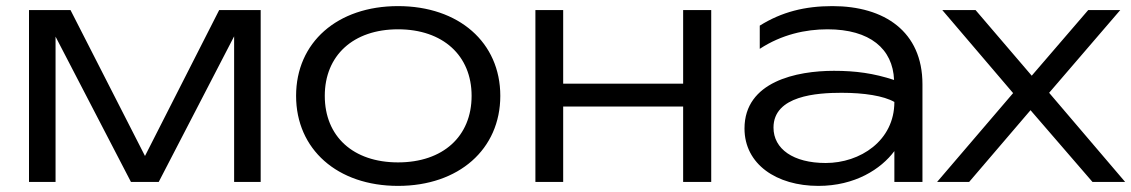

<svg xmlns="http://www.w3.org/2000/svg" viewBox="-20 -596 3706 629"><path d="M162 0V-476L409 0H500L747 -477V0H834V-563H698L455 -85L211 -563H75V0Z M1284 13C1483 13 1619 -107 1619 -282C1619 -457 1483 -576 1284 -576C1085 -576 950 -457 950 -282C950 -107 1085 13 1284 13ZM1284 -64C1137 -64 1044 -149 1044 -282C1044 -414 1137 -500 1284 -500C1431 -500 1525 -414 1525 -282C1525 -149 1431 -64 1284 -64Z M1734 0H1825V-247H2218V0H2310V-563H2218V-322H1825V-563H1734Z M2910 0H3002V-320C3002 -493 2877 -576 2707 -576C2617 -576 2541 -557 2469 -512V-436C2541 -483 2619 -500 2691 -500C2830 -500 2905 -436 2909 -334C2842 -356 2783 -364 2712 -364C2590 -364 2419 -329 2419 -175C2419 -58 2524 13 2661 13C2781 13 2866 -42 2910 -101ZM2910 -262C2910 -135 2798 -62 2685 -62C2579 -62 2514 -108 2514 -178C2514 -283 2657 -292 2737 -292C2811 -292 2875 -282 2910 -262Z M3155 0 3356 -235 3559 0H3666L3417 -292L3650 -563H3545L3360 -348L3176 -563H3067L3299 -291L3050 0Z"/></svg>

Font: Bounded Light
Style: Regular
Weight: 300
Designer: Vlad Churkin
Version: Version 3.0